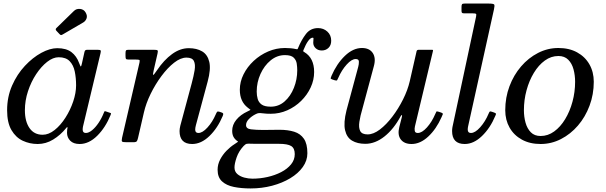

<svg xmlns="http://www.w3.org/2000/svg" viewBox="-20 -800 3410 1080"><path d="M461.5 -730Q472.5 -711.5 466.8 -696.2Q461 -681 448 -673.5L334 -607Q327.5 -603 323.8 -602.8Q320 -602.5 314.5 -608.5L297.5 -626.5Q289.5 -635 297.5 -642.5L395.5 -738Q409.5 -752 430.5 -749.8Q451.5 -747.5 461.5 -730ZM602.5 -154Q573.5 -82.5 526.8 -36.2Q480 10 428 10Q393 10 375 -8.5Q357 -27 357 -53Q357 -64 357.8 -69.8Q358.5 -75.5 359.5 -79.5Q360.5 -85 358.2 -85Q356 -85 352 -79.5Q320 -40 279 -15Q238 10 192 10Q147.5 10 108.2 -8.2Q69 -26.5 44.5 -68.2Q20 -110 20 -180Q20 -255 48 -318.8Q76 -382.5 120 -429.5Q164 -476.5 212.5 -502.8Q261 -529 302 -529Q352.5 -529 381.8 -506.8Q411 -484.5 425 -445.5Q433 -424 435.2 -426Q437.5 -428 441 -444L455 -507Q456.5 -514 459.8 -517Q463 -520 472 -520H527Q543 -520 545.8 -516.5Q548.5 -513 545.5 -501L447 -89Q446 -85 445.5 -80Q445 -75 445 -71Q445 -52 463 -52Q479 -52 498 -67.5Q517 -83 534.5 -109Q552 -135 564 -165.5Q566.5 -172.5 568 -174Q569.5 -175.5 576.5 -173L597 -166Q604 -164 604.5 -162.5Q605 -161 602.5 -154ZM408 -320Q408 -362 400.5 -398Q393 -434 371.8 -456Q350.5 -478 310 -478Q278.5 -478 245.2 -452Q212 -426 183.5 -383Q155 -340 137.5 -287Q120 -234 120 -180Q120 -117 146 -79.5Q172 -42 220 -42Q254 -42 287.5 -68.8Q321 -95.5 348.2 -138.2Q375.5 -181 391.8 -229.2Q408 -277.5 408 -320Z M704 -520H844Q863 -520 866.2 -516.5Q869.5 -513 866 -498.5L844.5 -404.5Q839 -380 841.8 -378.5Q844.5 -377 863 -404.5Q902 -462.5 947.8 -495.8Q993.5 -529 1042 -529Q1086.5 -529 1117 -511Q1147.5 -493 1157.2 -452Q1167 -411 1148 -341L1082 -96Q1078 -81 1078 -71Q1078 -52 1096 -52Q1119 -52 1147 -82.8Q1175 -113.5 1193.5 -156.5Q1198 -167.5 1201.5 -171Q1205 -174.5 1214 -171.5L1226 -167.5Q1233.5 -165 1235.2 -161.5Q1237 -158 1233 -148Q1204 -79 1157.8 -34.5Q1111.5 10 1061 10Q990 10 990 -63Q990 -67 991 -76.2Q992 -85.5 994 -92L1058 -330Q1069.5 -372.5 1074.8 -405.2Q1080 -438 1070.5 -457Q1061 -476 1029 -476Q996 -476 959.2 -447.2Q922.5 -418.5 888 -372Q853.5 -325.5 827.2 -271.8Q801 -218 789.5 -167.5L756.5 -24.5Q754 -13 750.2 -6.5Q746.5 0 731 0H692Q670.5 0 666.8 -3.8Q663 -7.5 666.5 -24.5L764.5 -447.5Q767.5 -460.5 763.8 -462.8Q760 -465 744 -465H703Q690.5 -465 688.2 -469.5Q686 -474 686 -486.5V-500.5Q686 -513 689 -516.5Q692 -520 704 -520Z M1204 155Q1204 125 1218.2 97.5Q1232.5 70 1254.2 47.8Q1276 25.5 1299 11Q1315 0.5 1317.8 -1.8Q1320.5 -4 1314.5 -7Q1308.5 -10 1299 -21.5Q1286 -37.5 1286 -64Q1286 -98 1309.5 -126.5Q1333 -155 1372 -173Q1390 -181.5 1389 -182.5Q1388 -183.5 1373.5 -194.5Q1329 -229 1329 -295Q1329 -340 1350 -382Q1371 -424 1407 -457.5Q1443 -491 1488.5 -510.5Q1534 -530 1583 -530Q1617.5 -530 1644.5 -524Q1651 -522.5 1652.8 -523.2Q1654.5 -524 1656.5 -529.5Q1675.5 -576 1701 -609Q1726.5 -642 1769 -642Q1800 -642 1821.5 -622.2Q1843 -602.5 1843 -571Q1843 -545.5 1827.8 -530.8Q1812.5 -516 1790 -516Q1769 -516 1755.5 -528.8Q1742 -541.5 1742 -560Q1742 -573.5 1743.2 -580.8Q1744.5 -588 1739 -588Q1726.5 -588 1713 -569Q1699.5 -550 1687 -518.5Q1684.5 -512 1686 -510.8Q1687.5 -509.5 1692.5 -506.5Q1747 -473.5 1747 -395Q1747 -350 1727.5 -308Q1708 -266 1674 -232.5Q1640 -199 1596 -179.5Q1552 -160 1503 -160Q1491.5 -160 1480.2 -160.5Q1469 -161 1459 -162.5Q1443.5 -164.5 1435.5 -163.8Q1427.5 -163 1415.5 -156.5Q1394.5 -145.5 1379.2 -129.5Q1364 -113.5 1364 -96Q1364 -76 1392 -72.5Q1420 -69 1461 -69Q1480 -69 1505.5 -69.5Q1531 -70 1552 -70Q1599.5 -70 1634.8 -59Q1670 -48 1689.5 -19.5Q1709 9 1709 62Q1709 103.5 1683.2 139.5Q1657.5 175.5 1612.8 202.5Q1568 229.5 1510.5 244.8Q1453 260 1389 260Q1337.5 260 1295.5 251.5Q1253.5 243 1228.8 220.2Q1204 197.5 1204 155ZM1424 -285Q1424 -263 1429.5 -243.5Q1435 -224 1451.8 -212Q1468.5 -200 1503 -200Q1547.5 -200 1581 -229.5Q1614.5 -259 1633.2 -306Q1652 -353 1652 -405Q1652 -422 1649.2 -441.8Q1646.5 -461.5 1632 -475.8Q1617.5 -490 1583 -490Q1538.5 -490 1502.5 -460.5Q1466.5 -431 1445.2 -384Q1424 -337 1424 -285ZM1350.5 21Q1323 50.5 1311 85.5Q1299 120.5 1299 142Q1299 165 1314.8 178.8Q1330.5 192.5 1353.8 198.8Q1377 205 1400 205Q1443 205 1485 195.5Q1527 186 1561.8 168Q1596.5 150 1617.2 124.5Q1638 99 1638 67Q1638 34 1618 21.5Q1598 9 1549 9H1445Q1432 9 1419.2 9Q1406.5 9 1395 8.5Q1375.5 7.5 1368 9Q1360.5 10.5 1350.5 21Z M1844.5 -373Q1874 -441.5 1920 -485.8Q1966 -530 2016 -530Q2058 -530 2076.8 -501.8Q2095.5 -473.5 2083 -428L2019 -190Q2006.5 -148 2001.5 -115Q1996.5 -82 2006.2 -63Q2016 -44 2048 -44Q2080.5 -44 2116.8 -71.5Q2153 -99 2187 -143.8Q2221 -188.5 2247.2 -241Q2273.5 -293.5 2285 -343.5L2323.5 -512.5Q2325.5 -520 2336 -520H2406.5Q2414 -520 2415.2 -518.8Q2416.5 -517.5 2415 -511.5L2314 -89Q2311 -76 2313 -64Q2315 -52 2330 -52Q2353.5 -52 2381.5 -83.2Q2409.5 -114.5 2428 -158Q2433 -169.5 2434.8 -172.2Q2436.5 -175 2449 -171L2459.5 -167.5Q2473 -163 2470.8 -157.5Q2468.5 -152 2463.5 -140.5Q2434 -74 2389 -32Q2344 10 2295 10Q2254 10 2234.5 -15.5Q2215 -41 2226 -85L2240 -140Q2243 -151.5 2240.5 -152.5Q2238 -153.5 2234 -146.5Q2195 -74 2142.8 -32.5Q2090.5 9 2035 9Q1990.5 9 1960.5 -8.8Q1930.5 -26.5 1921 -67.8Q1911.5 -109 1929 -179L1995 -424Q1999 -438.5 1998.8 -453.2Q1998.5 -468 1981 -468Q1958 -468 1930 -437Q1902 -406 1883 -362.5Q1879.5 -353.5 1876.5 -349.2Q1873.5 -345 1863 -348.5L1849 -353Q1839 -356.5 1840 -360.2Q1841 -364 1844.5 -373Z M2758.5 -747 2613 -89Q2612 -85 2611.5 -80Q2611 -75 2611 -71Q2611 -52 2629 -52Q2652.5 -52 2681.2 -84.2Q2710 -116.5 2728.5 -161Q2732.5 -171 2735.5 -172.8Q2738.5 -174.5 2749.5 -170.5L2759.5 -167Q2769 -163.5 2769.8 -160.5Q2770.5 -157.5 2766.5 -149Q2737.5 -79.5 2691 -34.8Q2644.5 10 2594 10Q2523 10 2523 -63Q2523 -67 2523.5 -73.8Q2524 -80.5 2525 -85L2658 -707Q2661 -720.5 2656.5 -722.8Q2652 -725 2636 -725H2590Q2581.5 -725 2578.8 -728Q2576 -731 2576 -739V-761Q2576 -773 2579.2 -776.5Q2582.5 -780 2594 -780H2728Q2756 -780 2759.8 -774.5Q2763.5 -769 2758.5 -747Z M2822 -180Q2822 -251.5 2845.8 -314.8Q2869.5 -378 2911 -426.2Q2952.5 -474.5 3006.5 -502.2Q3060.5 -530 3121 -530Q3181.5 -530 3226.2 -505.5Q3271 -481 3295.5 -438Q3320 -395 3320 -340Q3320 -269 3296.2 -205.5Q3272.5 -142 3231 -93.8Q3189.5 -45.5 3135.5 -17.8Q3081.5 10 3021 10Q2960.5 10 2915.8 -14.5Q2871 -39 2846.5 -82Q2822 -125 2822 -180ZM2927 -180Q2927 -143 2936.2 -109.8Q2945.5 -76.5 2966 -55.8Q2986.5 -35 3021 -35Q3062 -35 3097.2 -60.5Q3132.5 -86 3159 -129.8Q3185.5 -173.5 3200.2 -228Q3215 -282.5 3215 -340Q3215 -377 3206 -410.2Q3197 -443.5 3176.2 -464.2Q3155.5 -485 3121 -485Q3080 -485 3044.8 -459.5Q3009.5 -434 2983 -390.2Q2956.5 -346.5 2941.8 -292.2Q2927 -238 2927 -180Z"/></svg>

Font: Besley*
Style: Italic
Weight: 400
Italic angle: -13°
Designer: Owen Earl
Foundry: indestructible type*
Version: Version 2.000; ttfautohint (v1.8.3)